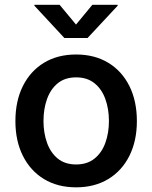

<svg xmlns="http://www.w3.org/2000/svg" viewBox="-20 -784 646 815"><path d="M303.2 11.2Q224.6 11.2 166.7 -23.9Q108.9 -59.1 77.1 -122.6Q45.4 -186 45.4 -270Q45.4 -355 77.1 -418.7Q108.9 -482.4 166.7 -517.6Q224.6 -552.7 303.2 -552.7Q381.3 -552.7 439.5 -517.6Q497.6 -482.4 529.3 -418.7Q561 -355 561 -270Q561 -186 529.3 -122.6Q497.6 -59.1 439.5 -23.9Q381.3 11.2 303.2 11.2ZM303.2 -85.9Q350.1 -85.9 381.1 -110.8Q412.1 -135.7 427.2 -177.7Q442.4 -219.7 442.4 -270.5Q442.4 -321.3 427.2 -363.5Q412.1 -405.8 381.1 -430.7Q350.1 -455.6 303.2 -455.6Q255.9 -455.6 225.3 -430.7Q194.8 -405.8 179.7 -363.8Q164.6 -321.8 164.6 -270.5Q164.6 -219.7 179.7 -177.7Q194.8 -135.7 225.3 -110.8Q255.9 -85.9 303.2 -85.9ZM232.9 -763.7 302.7 -679.7 372.1 -763.7H479.5V-759.8L351.6 -622.6H253.4L126 -759.8V-763.7Z"/></svg>

Font: Inter Cardless
Style: Medium
Weight: 500
Designer: Rasmus Andersson
Foundry: rsms
Version: Version 4.001;git-9221beed3